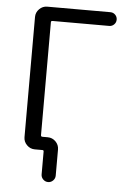

<svg xmlns="http://www.w3.org/2000/svg" viewBox="-59 -797 675 979"><g transform="rotate(5 278.0 -307.5)"><path d="M142.6 -22.5Q119.1 -22.5 102.1 -39.6Q85 -56.6 85 -80.1V-695.3Q85 -718.8 102.1 -735.8Q119.1 -752.9 142.6 -752.9H465.8Q480.5 -752.9 490.7 -742.7Q501 -732.4 501 -717.8Q501 -703.1 490.7 -692.9Q480.5 -682.6 465.8 -682.6H175.8Q168 -682.6 168 -675.8V-97.7Q168 -89.8 175.8 -89.8H203.1Q226.6 -89.8 243.7 -72.8Q260.7 -55.7 260.7 -32.2V101.6Q260.7 116.2 250 127Q239.3 137.7 224.6 137.7Q210 137.7 199.2 127Q188.5 116.2 188.5 101.6V-15.6Q188.5 -22.5 181.6 -22.5H168Z"/></g></svg>

Font: Gen Jyuu Gothic P Normal
Style: Regular
Weight: 300
Designer: [Source Han Sans]
Ryoko NISHIZUKA  (kana & ideographs); Paul D. Hunt (Latin, Greek & Cyrillic); Wenlong ZHANG  (bopomofo
Version: Version 1.002.20150607